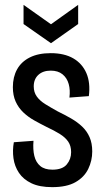

<svg xmlns="http://www.w3.org/2000/svg" viewBox="-20 -759 430 791"><path d="M195 12Q143 12 109.5 -4Q76 -20 58 -47Q40 -74 35.5 -107Q31 -140 37 -173L118 -179Q115 -143 121.5 -116.5Q128 -90 146 -75Q164 -60 196 -60Q237 -60 255 -81.5Q273 -103 273 -132Q273 -158 261 -175.5Q249 -193 226.5 -207Q204 -221 172 -236Q146 -249 121 -263Q96 -277 76 -296Q56 -315 44.5 -340.5Q33 -366 33 -400Q33 -442 50.5 -473.5Q68 -505 103 -522.5Q138 -540 189 -540Q245 -540 282 -518.5Q319 -497 336 -457.5Q353 -418 346 -363L266 -357Q270 -388 263 -413Q256 -438 237.5 -453Q219 -468 189 -468Q157 -468 138 -450.5Q119 -433 119 -403Q119 -379 131.5 -361.5Q144 -344 166.5 -330Q189 -316 218 -300Q247 -286 273 -271Q299 -256 318.5 -237.5Q338 -219 349 -194Q360 -169 360 -135Q360 -97 343.5 -63Q327 -29 291 -8.5Q255 12 195 12ZM77 -739 190 -659 302 -739V-660L190 -581L77 -660Z"/></svg>

Font: Bricolage Grotesque 24pt Condensed
Style: Regular
Weight: 400
Width: 3
Designer: Mathieu Triay
Foundry: Atelier Triay
Version: Version 1.001;gftools[0.9.33.dev8+g029e19f]